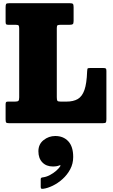

<svg xmlns="http://www.w3.org/2000/svg" viewBox="-20 -770 705 1200"><path d="M78.5 -615H32.5Q21.5 -615 18.2 -618.5Q15 -622 15 -634V-723Q15 -740 18.2 -745Q21.5 -750 38.5 -750H415.5Q430.5 -750 435.2 -746Q440 -742 440 -726V-639Q440 -622.5 434.5 -618.8Q429 -615 413.5 -615H359.5Q345 -615 340 -612.2Q335 -609.5 335 -595V-163Q335 -145.5 338.5 -140.2Q342 -135 359.5 -135H395Q438.5 -135 466 -151Q493.5 -167 507.8 -207.8Q522 -248.5 524.5 -323Q525.5 -338.5 527.5 -341.8Q529.5 -345 545.5 -345H624.5Q637 -345 641 -342Q645 -339 645 -327V-26Q645 -10 641.8 -5Q638.5 0 622.5 0H37.5Q22.5 0 18.8 -4.2Q15 -8.5 15 -24V-117Q15 -127 17.5 -131Q20 -135 29.5 -135H73.5Q90 -135 95 -139.8Q100 -144.5 100 -161.5V-590Q100 -605.5 96.8 -610.2Q93.5 -615 78.5 -615ZM220 175.5Q220 131.5 252.2 105.8Q284.5 80 325.5 80Q376 80 406.8 113Q437.5 146 437.5 211Q437.5 253 418.8 288Q400 323 371 349Q342 375 309.5 390.8Q277 406.5 249.5 410Q241 411 237.8 408.8Q234.5 406.5 234.5 397V349.5Q234.5 340.5 244.5 339Q268.5 336.5 291.2 324.5Q314 312.5 331.8 296.8Q349.5 281 357.5 267.5Q359 265 357.2 263.5Q355.5 262 351.5 263.5Q336 270.5 310.5 270.5Q269.5 270.5 244.8 245Q220 219.5 220 175.5Z"/></svg>

Font: Besley* Narrow Fatface
Style: Regular
Weight: 900
Width: 4
Designer: Owen Earl
Foundry: indestructible type*
Version: Version 3.000; ttfautohint (v1.8.3)